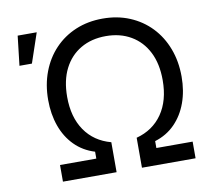

<svg xmlns="http://www.w3.org/2000/svg" viewBox="-81 -829 1019 921"><g transform="rotate(-10 429.0 -368.5)"><path d="M152.8 0V-81.1H329.6V-114.7Q272 -132.3 231.9 -172.9Q191.9 -213.4 171.4 -271Q150.9 -328.6 150.9 -397.5Q150.9 -472.2 174.6 -534.4Q198.2 -596.7 241.5 -642.1Q284.7 -687.5 344.2 -712.4Q403.8 -737.3 475.6 -737.3Q547.4 -737.3 606.9 -712.4Q666.5 -687.5 710 -642.1Q753.4 -596.7 777.1 -534.4Q800.8 -472.2 800.8 -397.5Q800.8 -328.1 780 -270.8Q759.3 -213.4 719.5 -172.9Q679.7 -132.3 622.1 -114.7V-81.1H798.8V0H537.6V-146Q618.7 -167.5 663.6 -232.4Q708.5 -297.4 708.5 -396.5Q708.5 -476.6 679.7 -533.4Q650.9 -590.3 598.4 -621.1Q545.9 -651.9 476.1 -651.9Q405.8 -651.9 353.3 -621.1Q300.8 -590.3 272 -533.4Q243.2 -476.6 243.2 -396.5Q243.2 -297.9 287.8 -232.9Q332.5 -168 414.1 -146V0ZM43.9 -583.5 60.5 -727.5H153.3L104.5 -583.5Z"/></g></svg>

Font: Inter 17pt
Style: Regular
Weight: 400
Version: Version 4.001;git-66647c0bb